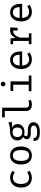

<svg xmlns="http://www.w3.org/2000/svg" viewBox="1888 -2700 1025 4840"><g transform="rotate(-90 2400.0 -280.5)"><path d="M339 -61C248 -61 182 -120 182 -261C182 -400 247 -467 338 -467C385 -467 429 -451 474 -421L515 -476C466 -517 407 -538 339 -538C182 -538 91 -419 91 -261C91 -96 181 11 339 11C400 11 471 -13 516 -52L476 -107C436 -80 392 -61 339 -61Z M901 -538C753 -538 673 -425 673 -263C673 -97 752 11 900 11C1047 11 1127 -102 1127 -264C1127 -430 1049 -538 901 -538ZM901 -469C991 -469 1036 -403 1036 -264C1036 -123 991 -58 900 -58C809 -58 764 -123 764 -263C764 -403 810 -469 901 -469Z M1729 -582C1667 -556 1621 -538 1489 -538C1364 -538 1279 -462 1279 -355C1279 -287 1307 -241 1367 -210C1329 -185 1309 -151 1309 -118C1309 -65 1350 -18 1442 -18H1536C1603 -18 1654 7 1654 57C1654 114 1603 144 1488 144C1370 144 1342 115 1342 53H1266C1266 160 1320 212 1488 212C1648 212 1739 155 1739 52C1739 -30 1659 -91 1553 -91H1458C1404 -91 1388 -111 1388 -136C1388 -155 1400 -175 1415 -187C1438 -179 1459 -176 1494 -176C1619 -176 1692 -251 1692 -355C1692 -415 1662 -460 1600 -488C1659 -488 1710 -489 1754 -503ZM1488 -476C1566 -476 1605 -435 1605 -356C1605 -278 1565 -232 1490 -232C1404 -232 1365 -283 1365 -355C1365 -426 1403 -476 1488 -476Z M2106 -739H1860V-672H2022V-134C2022 -43 2085 11 2178 11C2232 11 2275 -1 2303 -16L2281 -77C2252 -66 2224 -59 2193 -59C2142 -59 2106 -78 2106 -130Z M2700 -773C2664 -773 2640 -748 2640 -714C2640 -680 2664 -655 2700 -655C2737 -655 2762 -680 2762 -714C2762 -748 2737 -773 2700 -773ZM2767 -527H2526V-460H2683V-67H2521V0H2915V-67H2767Z M3167 -234H3521C3522 -245 3523 -261 3523 -279C3523 -439 3441 -538 3308 -538C3168 -538 3079 -422 3079 -263C3079 -99 3166 11 3320 11C3385 11 3451 -12 3500 -50L3461 -106C3414 -75 3374 -59 3320 -59C3239 -59 3171 -112 3167 -234ZM3309 -469C3389 -469 3439 -411 3441 -298H3167C3174 -414 3231 -469 3309 -469Z M4056 -538C3961 -538 3907 -488 3867 -402L3851 -527H3705V-462H3788V-65H3705V0H3979V-65H3872V-287C3906 -403 3964 -461 4045 -461H4050V-348H4118L4130 -527C4107 -533 4085 -538 4056 -538Z M4367 -234H4721C4722 -245 4723 -261 4723 -279C4723 -439 4641 -538 4508 -538C4368 -538 4279 -422 4279 -263C4279 -99 4366 11 4520 11C4585 11 4651 -12 4700 -50L4661 -106C4614 -75 4574 -59 4520 -59C4439 -59 4371 -112 4367 -234ZM4509 -469C4589 -469 4639 -411 4641 -298H4367C4374 -414 4431 -469 4509 -469Z"/></g></svg>

Font: FiraMono Nerd Font
Style: Regular
Weight: 400
Designer: Carrois Corporate & Edenspiekermann AG
Foundry: Carrois Corporate GbR & Edenspiekermann AG
Version: Version 003.206;Nerd Fonts 3.3.0